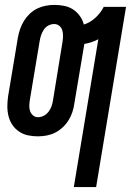

<svg xmlns="http://www.w3.org/2000/svg" viewBox="-20 -548 540 783"><path d="M281 215 381 -388Q368 -381 353 -376Q338 -371 324 -369L283 -125Q281 -108 275 -90.5Q269 -73 259.5 -57.5Q250 -42 235.5 -28.5Q221 -15 205 -7Q189 1 171 4.5Q153 8 135 8Q114 8 94.5 4Q75 0 58.5 -11Q42 -22 31 -38Q20 -54 15 -73.5Q10 -93 10 -113.5Q10 -134 13 -155L53 -395Q56 -412 62 -429.5Q68 -447 77.5 -462.5Q87 -478 101 -491.5Q115 -505 131.5 -513Q148 -521 166 -524.5Q184 -528 201 -528Q222 -528 242 -524Q262 -520 278 -509.5Q294 -499 305.5 -483Q317 -467 322 -448Q348 -456 369.5 -476Q391 -496 403 -520H494L372 215ZM135 -70Q147 -70 158.5 -76Q170 -82 178 -92.5Q186 -103 190 -114.5Q194 -126 196 -138L235 -378Q237 -390 237 -402Q237 -414 234 -424.5Q231 -435 222 -442.5Q213 -450 201 -450Q189 -450 177.5 -444Q166 -438 159 -427.5Q152 -417 148 -405.5Q144 -394 142 -382L102 -142Q100 -130 99.5 -118Q99 -106 102.5 -95.5Q106 -85 114.5 -77.5Q123 -70 135 -70Z"/></svg>

Font: Iosevka Semibold
Style: Italic
Weight: 600
Italic angle: -9°
Monospace: yes
Designer: Belleve Invis
Foundry: Belleve Invis
Version: Version 32.5.0; ttfautohint (v1.8.4)